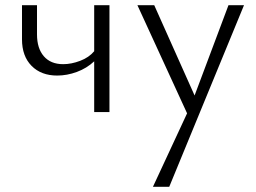

<svg xmlns="http://www.w3.org/2000/svg" viewBox="-20 -433 991 742"><path d="M403 -413V0H344V-196Q315 -169 277 -155Q239 -141 201 -141Q139 -141 102 -178.5Q65 -216 65 -281V-413H123V-300Q123 -246 149.5 -215.5Q176 -185 224 -185Q256 -185 290 -198Q324 -211 344 -235V-413Z M923 -413 634 289H571L703 5L511 -413H576L732 -64L863 -413Z"/></svg>

Font: Isabella Sans
Style: Regular
Weight: 400
Designer: Original fonts by Christian Thalmann (Catharsis Fonts), Modifications by Cristiano Sobral
Version: Version 0.002;July 12, 2020;FontCreator 13.0.0.2655 64-bit; 